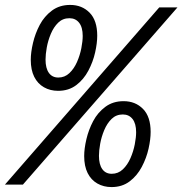

<svg xmlns="http://www.w3.org/2000/svg" viewBox="-34 -750 741 780"><path d="M-14 0 613 -720H687L59 0ZM419 10Q387 10 361.5 -4.5Q336 -19 322 -47Q308 -75 308 -116Q308 -146 317 -184.5Q326 -223 344.5 -258Q363 -293 394 -316Q425 -339 468 -339Q516 -339 547 -307.5Q578 -276 578 -214Q578 -184 569.5 -146Q561 -108 542 -72Q523 -36 492.5 -13Q462 10 419 10ZM420 -44Q446 -44 465 -62Q484 -80 496 -107.5Q508 -135 513.5 -163.5Q519 -192 519 -213Q519 -248 504.5 -266.5Q490 -285 465 -285Q438 -285 419.5 -267Q401 -249 389.5 -221.5Q378 -194 373 -166Q368 -138 368 -117Q368 -82 381.5 -63Q395 -44 420 -44ZM202 -381Q170 -381 144.5 -395.5Q119 -410 105 -438Q91 -466 91 -507Q91 -537 100 -575.5Q109 -614 127.5 -649Q146 -684 177 -707Q208 -730 251 -730Q299 -730 330 -698.5Q361 -667 361 -605Q361 -575 352.5 -537Q344 -499 325 -463Q306 -427 275.5 -404Q245 -381 202 -381ZM203 -435Q229 -435 248 -453Q267 -471 279 -498.5Q291 -526 296.5 -554.5Q302 -583 302 -604Q302 -639 287.5 -657.5Q273 -676 248 -676Q221 -676 202.5 -658Q184 -640 172.5 -612.5Q161 -585 156 -557Q151 -529 151 -508Q151 -473 164.5 -454Q178 -435 203 -435Z"/></svg>

Font: Instrument Sans Condensed
Style: Italic
Weight: 400
Width: 3
Italic angle: -13°
Designer: Rodrigo Fuenzalida
Foundry: fragTYPE
Version: Version 1.000;gftools[0.9.28]